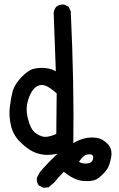

<svg xmlns="http://www.w3.org/2000/svg" viewBox="-20 -716 540 868"><path d="M175.8 132.8 156.2 123Q144.5 109.4 146.5 87.9L160.2 62.5Q187.5 29.3 240.2 -21.5Q207 -13.7 178.7 -16.6Q150.4 -19.5 125 -32.7Q99.6 -45.9 69.3 -76.2Q39.1 -106.4 29.3 -149.4Q19.5 -192.4 24.4 -232.4Q29.3 -272.5 37.1 -302.7Q44.9 -333 76.2 -366.2Q107.4 -399.4 133.8 -405.3Q160.2 -411.1 186.5 -408.2Q212.9 -405.3 232.4 -393.6L222.7 -658.2Q224.6 -673.8 234.4 -685.5Q249 -697.3 270.5 -695.3L290 -685.5L299.8 -666Q315.4 -335.9 311.5 -69.3Q338.9 -85 364.3 -90.8Q389.6 -96.7 417 -92.8Q444.3 -88.9 466.8 -65.4Q489.3 -42 482.4 -4.4Q475.6 33.2 462.4 51.3Q449.2 69.3 427.2 87.4Q405.3 105.5 360.4 102.5Q315.4 99.6 268.6 60.5Q246.1 83 224.6 109.4L199.2 130.9ZM383.8 21.5Q396.5 16.6 399.9 5.4Q403.3 -5.9 398.9 -13.2Q394.5 -20.5 375.5 -17.6Q356.4 -14.6 336.9 15.6Q354.5 27.3 383.8 21.5ZM234.4 -110.4 236.3 -293.9Q205.1 -321.3 186 -328.6Q167 -335.9 148.9 -326.7Q130.9 -317.4 118.2 -292Q105.5 -266.6 101.6 -238.3Q97.7 -210 107.9 -173.3Q118.2 -136.7 132.3 -122.1Q146.5 -107.4 169.9 -99.6Q193.4 -91.8 234.4 -110.4Z"/></svg>

Font: JasonHandwriting2
Style: Regular
Weight: 400
Version: Version 1.05.10